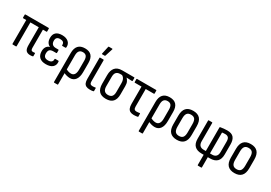

<svg xmlns="http://www.w3.org/2000/svg" viewBox="30 -1699 4083 2889"><g transform="rotate(30 2072.0 -255.0)"><path d="M388 8Q341 8 316.5 -17.5Q292 -43 292 -111V-421H146V-9Q146 0 138 0H82Q74 0 74 -9V-421H22Q14 -421 14 -430V-478Q14 -487 22 -487H425Q433 -487 433 -478V-430Q433 -421 425 -421H364V-106Q364 -78 372.5 -67Q381 -56 398 -56Q407 -56 415 -56.5Q423 -57 430 -58Q439 -61 439 -51V-6Q439 1 433 3Q425 5 413 6.5Q401 8 388 8Z M660 8Q586 8 547.5 -28Q509 -64 509 -133Q509 -177 528.5 -207.5Q548 -238 586 -248V-249Q555 -262 536.5 -292.5Q518 -323 518 -369Q518 -431 553.5 -463Q589 -495 659 -495Q730 -495 769 -460Q808 -425 803 -368Q802 -355 793 -355H739Q731 -355 732 -367Q733 -398 715 -413.5Q697 -429 659 -429Q625 -429 607 -412.5Q589 -396 589 -360Q589 -320 609.5 -299Q630 -278 673 -278H714Q722 -278 722 -269V-226Q722 -217 714 -217H665Q619 -217 600 -197.5Q581 -178 581 -135Q581 -96 600.5 -77Q620 -58 661 -58Q699 -58 719 -75Q739 -92 737 -123Q737 -133 744 -133H799Q807 -133 808 -120Q814 -62 776 -27Q738 8 660 8Z M910 185Q902 185 902 176V-326Q902 -409 940.5 -452Q979 -495 1056 -495Q1133 -495 1170.5 -453Q1208 -411 1208 -327V-170Q1208 -85 1174 -38.5Q1140 8 1078 8Q1051 8 1020.5 0Q990 -8 964 -22L963 -88Q984 -76 1009 -67.5Q1034 -59 1059 -59Q1097 -59 1116.5 -87.5Q1136 -116 1136 -171V-326Q1136 -380 1116.5 -404.5Q1097 -429 1056 -429Q1016 -429 995 -404.5Q974 -380 974 -324V176Q974 185 966 185Z M1426 8Q1385 8 1360 -5Q1335 -18 1324 -45Q1313 -72 1313 -115V-478Q1313 -487 1321 -487H1377Q1385 -487 1385 -478V-113Q1385 -82 1397 -69.5Q1409 -57 1436 -57Q1450 -57 1461.5 -58.5Q1473 -60 1484 -62Q1492 -64 1492 -54V-7Q1492 -1 1485 2Q1474 5 1458.5 6.5Q1443 8 1426 8ZM1321 -546Q1313 -546 1315 -555L1344 -687Q1345 -691 1347 -693Q1349 -695 1354 -695H1410Q1419 -695 1416 -685L1374 -553Q1371 -546 1364 -546Z M1702 8Q1621 8 1582 -35Q1543 -78 1543 -162V-313Q1543 -394 1582 -440.5Q1621 -487 1703 -487H1911Q1919 -487 1919 -478V-431Q1919 -427 1917 -424.5Q1915 -422 1911 -422L1815 -426V-425Q1835 -406 1848.5 -378.5Q1862 -351 1862 -305V-162Q1862 -78 1823 -35Q1784 8 1702 8ZM1702 -59Q1746 -59 1768 -84Q1790 -109 1790 -162V-313Q1790 -346 1782.5 -368Q1775 -390 1763 -404Q1751 -418 1736 -425H1703Q1662 -425 1638.5 -401.5Q1615 -378 1615 -322V-162Q1615 -109 1637 -84Q1659 -59 1702 -59Z M2190 8Q2150 8 2125 -5.5Q2100 -19 2088.5 -47.5Q2077 -76 2077 -121V-421H1962Q1954 -421 1954 -430V-478Q1954 -487 1962 -487H2292Q2300 -487 2300 -478V-430Q2300 -421 2292 -421H2150V-118Q2150 -84 2162 -70.5Q2174 -57 2200 -57Q2215 -57 2229 -59Q2243 -61 2253 -63Q2261 -64 2261 -55L2262 -8Q2262 0 2255 1Q2244 3 2227.5 5.5Q2211 8 2190 8Z M2382 185Q2374 185 2374 176V-326Q2374 -409 2412.5 -452Q2451 -495 2528 -495Q2605 -495 2642.5 -453Q2680 -411 2680 -327V-170Q2680 -85 2646 -38.5Q2612 8 2550 8Q2523 8 2492.5 0Q2462 -8 2436 -22L2435 -88Q2456 -76 2481 -67.5Q2506 -59 2531 -59Q2569 -59 2588.5 -87.5Q2608 -116 2608 -171V-326Q2608 -380 2588.5 -404.5Q2569 -429 2528 -429Q2488 -429 2467 -404.5Q2446 -380 2446 -324V176Q2446 185 2438 185Z M2935 8Q2856 8 2815.5 -35.5Q2775 -79 2775 -167V-319Q2775 -408 2815 -451.5Q2855 -495 2935 -495Q3015 -495 3055 -451.5Q3095 -408 3095 -319V-167Q3095 -79 3055 -35.5Q3015 8 2935 8ZM2935 -59Q2982 -59 3002.5 -86Q3023 -113 3023 -171V-315Q3023 -374 3002.5 -401Q2982 -428 2935 -428Q2889 -428 2868 -401Q2847 -374 2847 -315V-171Q2847 -113 2868 -86Q2889 -59 2935 -59Z M3408 185Q3400 185 3400 176V0H3362Q3284 0 3242 -40Q3200 -80 3200 -165V-478Q3200 -487 3208 -487H3264Q3272 -487 3272 -478V-163Q3272 -112 3295.5 -88.5Q3319 -65 3360 -65H3400V-474Q3400 -483 3409 -484Q3435 -489 3466.5 -492Q3498 -495 3526 -495Q3605 -495 3638.5 -454.5Q3672 -414 3672 -338V-165Q3672 -80 3630.5 -40Q3589 0 3510 0H3472V176Q3472 185 3464 185ZM3472 -65H3511Q3553 -65 3576.5 -89Q3600 -113 3600 -163V-343Q3600 -393 3581 -412.5Q3562 -432 3527 -432Q3511 -432 3497.5 -431Q3484 -430 3472 -428Z M3936 8Q3857 8 3816.5 -35.5Q3776 -79 3776 -167V-319Q3776 -408 3816 -451.5Q3856 -495 3936 -495Q4016 -495 4056 -451.5Q4096 -408 4096 -319V-167Q4096 -79 4056 -35.5Q4016 8 3936 8ZM3936 -59Q3983 -59 4003.5 -86Q4024 -113 4024 -171V-315Q4024 -374 4003.5 -401Q3983 -428 3936 -428Q3890 -428 3869 -401Q3848 -374 3848 -315V-171Q3848 -113 3869 -86Q3890 -59 3936 -59Z"/></g></svg>

Font: Sofia Sans Condensed
Style: Regular
Weight: 400
Designer: Botio Nikoltchev, Ani Petrova
Foundry: lettersoup
Version: Version 4.100